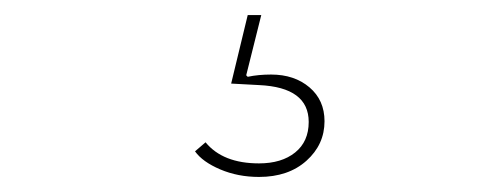

<svg xmlns="http://www.w3.org/2000/svg" viewBox="-20 -23 670 255"><path d="M239 178 253 166Q276 194 324 194Q354 194 372 179.5Q390 165 390 139Q390 93 324 90L287 88L309 -3H327L307 77L309 79Q323 76 340 76Q371 76 391 93Q411 110 411 138Q411 169 387 190.5Q363 212 324 212Q296 212 272.5 202Q249 192 239 178Z"/></svg>

Font: IBM Plex Sans JP Thin
Style: Regular
Weight: 100
Designer: Mike Abbink; Paul van der Laan; Pieter van Rosmalen; Wujin Sim; Yejin Wi; Jinhee Kim; Boomi Park; Yona Kim; Kichan Ma
Foundry: Sandoll Inc.
Version: Version 1.001